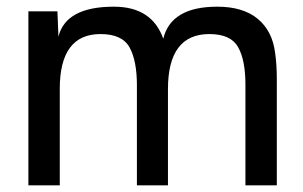

<svg xmlns="http://www.w3.org/2000/svg" viewBox="-20 -555 908 575"><path d="M321 -535Q435 -535 469 -439Q492 -535 631 -535Q708 -535 752 -498.5Q796 -462 804 -396Q809 -362 809 -317V0H715V-302Q715 -375 693 -414Q671 -453 607 -453Q483 -453 483 -288V0H390V-300Q390 -373 368 -413Q346 -453 281 -453Q159 -453 159 -289V0H65V-521H152L155 -445Q177 -535 321 -535Z"/></svg>

Font: Nacelle
Style: Regular
Weight: 400
Designer: Sora Sagano
Foundry: Sora Sagano
Version: Version 1.000;FEAKit 1.0